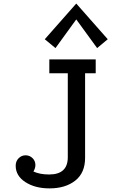

<svg xmlns="http://www.w3.org/2000/svg" viewBox="-20 -1020 623 1051"><path d="M65.9 -112.8Q65.9 -137.7 82 -153.8Q98.1 -169.9 120.1 -169.9Q142.1 -169.9 158 -154.5Q173.8 -139.2 173.8 -116.2Q173.8 -100.1 163.1 -81.1Q198.2 -64.9 249 -64.9Q351.1 -64.9 351.1 -159.2V-619.1H250V-694.8H503.9V-619.1H445.8V-155.8Q445.8 -73.7 391.8 -31.2Q337.9 11.2 251 11.2Q171.9 11.2 118.9 -23.2Q65.9 -57.6 65.9 -112.8ZM225.1 -805.2 397 -1000H397.9L569.8 -805.2L511.7 -756.8L397.9 -913.1H397L283.7 -756.8Z"/></svg>

Font: CMU Concrete
Style: Bold
Weight: 700
Version: Version 0.7.0